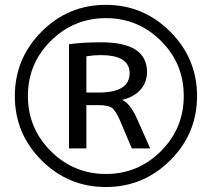

<svg xmlns="http://www.w3.org/2000/svg" viewBox="-20 -753 855 776"><path d="M329.1 -328.1V-153.3H258.8V-574.2Q311.5 -582 390.6 -582Q573.2 -582 574.2 -462.9Q574.2 -420.9 548.3 -391.1Q522.5 -361.3 474.6 -349.6V-348.6Q505.9 -335 533.2 -274.4L586.9 -153.3H512.7L463.9 -268.6Q446.3 -307.6 431.2 -317.9Q416 -328.1 376 -328.1ZM329.1 -378.9H377.9Q503.9 -378.9 503.9 -457Q503.9 -530.3 386.7 -530.3Q358.4 -530.3 329.1 -525.4ZM668 -105Q559.6 2.9 407.7 2.9Q255.9 2.9 147.9 -105Q40 -212.9 40 -364.7Q40 -516.6 147.9 -625Q255.9 -733.4 407.7 -733.4Q559.6 -733.4 668 -625Q776.4 -516.6 776.4 -364.7Q776.4 -212.9 668 -105ZM185.5 -142.1Q278.3 -49.8 408.2 -49.8Q538.1 -49.8 630.4 -142.1Q722.7 -234.4 722.7 -365.2Q722.7 -496.1 630.4 -587.9Q538.1 -679.7 408.2 -679.7Q278.3 -679.7 185.5 -587.9Q92.8 -496.1 92.8 -365.2Q92.8 -234.4 185.5 -142.1Z"/></svg>

Font: Mgen+ 1c regular
Style: Regular
Weight: 400
Designer: [Source Han Sans]
Ryoko NISHIZUKA  (kana & ideographs); Paul D. Hunt (Latin, Greek & Cyrillic); Wenlong ZHANG  (bopomofo
Version: Version 1.059.20150602